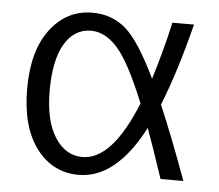

<svg xmlns="http://www.w3.org/2000/svg" viewBox="-44 -578 726 637"><g transform="rotate(5 319.0 -260.0)"><path d="M492 -246Q538 -138 588 0H512Q470 -125 455 -165Q364 10 240 10Q153 10 99 -61.5Q45 -133 45 -260Q45 -387 99.5 -458.5Q154 -530 240 -530Q304 -530 350.5 -490Q397 -450 455 -329Q485 -425 506 -520H578Q538 -361 492 -246ZM424 -244Q370 -377 328.5 -423.5Q287 -470 240 -470Q184 -470 152 -416Q120 -362 120 -260Q120 -160 155.5 -105Q191 -50 247 -50Q346 -50 424 -244Z"/></g></svg>

Font: M PLUS 1p
Style: Regular
Weight: 400
Version: Version 1.062